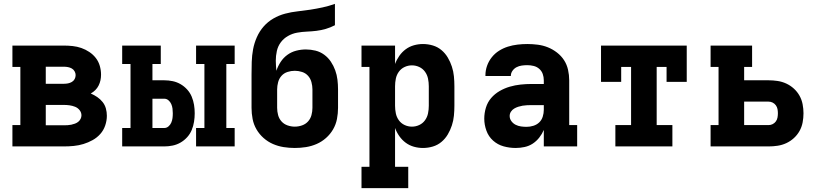

<svg xmlns="http://www.w3.org/2000/svg" viewBox="-20 -755 4240 990"><path d="M44 0V-110H85V-410H44V-520H309Q332 -520 355 -517.5Q378 -515 399.5 -507.5Q421 -500 440.5 -487Q460 -474 474 -456Q488 -438 494.5 -415.5Q501 -393 501 -370Q501 -355 498 -341Q495 -327 488.5 -314Q482 -301 471.5 -290.5Q461 -280 448 -273Q466 -265 481.5 -254.5Q497 -244 509 -229Q521 -214 526 -195.5Q531 -177 531 -158Q531 -133 522.5 -108Q514 -83 497 -64Q480 -45 457.5 -32.5Q435 -20 410.5 -12.5Q386 -5 360.5 -2.5Q335 0 309 0ZM216 -323H309Q320 -323 330.5 -325Q341 -327 350.5 -332.5Q360 -338 365 -347.5Q370 -357 370 -368Q370 -378 364.5 -387.5Q359 -397 350 -402Q341 -407 330.5 -409Q320 -411 309 -411H216ZM216 -109H309Q319 -109 328.5 -109.5Q338 -110 347.5 -112Q357 -114 366.5 -117.5Q376 -121 383.5 -127Q391 -133 395.5 -142Q400 -151 400 -160Q400 -175 390.5 -187Q381 -199 367 -204.5Q353 -210 338.5 -212Q324 -214 309 -214H216Z M991 0V-95H1034V-425H991V-520H1190V-425H1147V-95H1190V0ZM610 0V-95H653V-425H610V-520H809V-425H766V-341H827Q849 -341 870.5 -336.5Q892 -332 911 -321Q930 -310 945 -293.5Q960 -277 968.5 -256.5Q977 -236 980.5 -214.5Q984 -193 984 -171Q984 -149 980.5 -127Q977 -105 968.5 -84.5Q960 -64 945 -47.5Q930 -31 911 -20Q892 -9 870.5 -4.5Q849 0 827 0ZM766 -95H827Q839 -95 848.5 -103Q858 -111 863 -122.5Q868 -134 869.5 -146Q871 -158 871 -171Q871 -183 869.5 -195Q868 -207 863 -218.5Q858 -230 848.5 -238Q839 -246 827 -246H766Z M1500 8Q1471 8 1442.5 3.5Q1414 -1 1387.5 -12.5Q1361 -24 1339 -43.5Q1317 -63 1302.5 -88Q1288 -113 1282.5 -141.5Q1277 -170 1277 -199V-371Q1277 -403 1278 -436Q1279 -469 1285 -501Q1291 -533 1304.5 -563.5Q1318 -594 1339.5 -618.5Q1361 -643 1389.5 -659.5Q1418 -676 1450 -684.5Q1482 -693 1514.5 -696.5Q1547 -700 1579.5 -705Q1612 -710 1644 -717Q1676 -724 1707 -735V-625Q1684 -613 1660 -606Q1636 -599 1611.5 -596Q1587 -593 1562 -592Q1537 -591 1512 -586.5Q1487 -582 1465 -569.5Q1443 -557 1428 -537Q1413 -517 1407.5 -492Q1402 -467 1402 -442Q1402 -429 1403 -416Q1404 -403 1405 -390Q1413 -414 1427 -435.5Q1441 -457 1461.5 -472Q1482 -487 1507 -493.5Q1532 -500 1557 -500Q1582 -500 1606.5 -494Q1631 -488 1651.5 -473Q1672 -458 1686 -437Q1700 -416 1708.5 -392.5Q1717 -369 1720 -344Q1723 -319 1723 -294V-199Q1723 -170 1717.5 -141.5Q1712 -113 1697.5 -88Q1683 -63 1661 -43.5Q1639 -24 1612.5 -12.5Q1586 -1 1557.5 3.5Q1529 8 1500 8ZM1500 -102Q1519 -102 1537.5 -108.5Q1556 -115 1568.5 -129Q1581 -143 1586 -161.5Q1591 -180 1591 -199V-294Q1591 -312 1586 -331Q1581 -350 1568.5 -364Q1556 -378 1537.5 -384Q1519 -390 1500 -390Q1481 -390 1462.5 -384Q1444 -378 1431.5 -364Q1419 -350 1414 -331Q1409 -312 1409 -294V-199Q1409 -180 1414 -161.5Q1419 -143 1431.5 -129Q1444 -115 1462.5 -108.5Q1481 -102 1500 -102Z M2085 215H1844V105H1885V-410H1844V-520H2017V-425Q2025 -447 2039 -467Q2053 -487 2072 -501Q2091 -515 2114 -521.5Q2137 -528 2161 -528Q2187 -528 2212 -520.5Q2237 -513 2256.5 -496.5Q2276 -480 2289 -458Q2302 -436 2310 -411.5Q2318 -387 2320.5 -361.5Q2323 -336 2323 -310V-210Q2323 -184 2320.5 -158.5Q2318 -133 2310 -108.5Q2302 -84 2289 -62Q2276 -40 2256.5 -23.5Q2237 -7 2212 0.5Q2187 8 2161 8Q2137 8 2114 1.5Q2091 -5 2072 -19Q2053 -33 2039 -53Q2025 -73 2017 -95V105H2085ZM2104 -102Q2124 -102 2142 -110.5Q2160 -119 2171.5 -135Q2183 -151 2187 -170.5Q2191 -190 2191 -210V-310Q2191 -330 2187 -349.5Q2183 -369 2171.5 -385Q2160 -401 2142 -409.5Q2124 -418 2104 -418Q2084 -418 2066 -409.5Q2048 -401 2036.5 -385Q2025 -369 2021 -349.5Q2017 -330 2017 -310V-210Q2017 -190 2021 -170.5Q2025 -151 2036.5 -135Q2048 -119 2066 -110.5Q2084 -102 2104 -102Z M2639 8Q2607 8 2576.5 -0.5Q2546 -9 2522.5 -30Q2499 -51 2488 -81.5Q2477 -112 2477 -143Q2477 -172 2485.5 -200Q2494 -228 2512.5 -249.5Q2531 -271 2556 -285.5Q2581 -300 2608.5 -308Q2636 -316 2664.5 -319Q2693 -322 2721 -322H2784V-341Q2784 -358 2778.5 -373.5Q2773 -389 2760.5 -400Q2748 -411 2731.5 -415Q2715 -419 2699 -419Q2685 -419 2670.5 -417Q2656 -415 2643.5 -408.5Q2631 -402 2622.5 -390Q2614 -378 2614 -364V-363H2483V-367Q2483 -392 2491.5 -416Q2500 -440 2516 -460Q2532 -480 2553.5 -493.5Q2575 -507 2599 -514.5Q2623 -522 2648.5 -525Q2674 -528 2699 -528Q2726 -528 2753 -524.5Q2780 -521 2805 -511Q2830 -501 2852 -484Q2874 -467 2888.5 -444.5Q2903 -422 2909 -395Q2915 -368 2915 -341V-110H2956V0H2784V-85Q2775 -64 2760.5 -45.5Q2746 -27 2727 -14.5Q2708 -2 2685 3Q2662 8 2639 8ZM2695 -101Q2713 -101 2730.5 -106.5Q2748 -112 2760.5 -124Q2773 -136 2778.5 -153.5Q2784 -171 2784 -189V-213H2722Q2710 -213 2698 -212.5Q2686 -212 2674.5 -210Q2663 -208 2652 -204.5Q2641 -201 2631 -195Q2621 -189 2614.5 -179Q2608 -169 2608 -157Q2608 -142 2617 -130Q2626 -118 2639 -111.5Q2652 -105 2666.5 -103Q2681 -101 2695 -101Z M3153 0V-110H3234V-410H3183V-333H3079V-520H3521V-333H3417V-410H3366V-110H3447V0Z M3644 0V-110H3685V-410H3644V-520H3858V-410H3817V-341H3943Q3966 -341 3989.5 -337.5Q4013 -334 4034.5 -324Q4056 -314 4073.5 -298Q4091 -282 4102.5 -261.5Q4114 -241 4118.5 -217.5Q4123 -194 4123 -171Q4123 -147 4118.5 -123.5Q4114 -100 4102.5 -79.5Q4091 -59 4073.5 -43Q4056 -27 4034.5 -17Q4013 -7 3989.5 -3.5Q3966 0 3943 0ZM3943 -110Q3954 -110 3964 -115Q3974 -120 3980.5 -129Q3987 -138 3989 -149Q3991 -160 3991 -171Q3991 -182 3989 -192.5Q3987 -203 3980.5 -212Q3974 -221 3964 -226Q3954 -231 3943 -231H3817V-110Z"/></svg>

Font: Iosevka HT Extrabold Extended
Style: Regular
Weight: 800
Width: 7
Monospace: yes
Designer: Belleve Invis
Foundry: Belleve Invis
Version: Version 32.3.0; ttfautohint (v1.8.4)